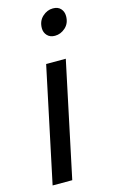

<svg xmlns="http://www.w3.org/2000/svg" viewBox="-116 -785 490 831"><g transform="rotate(-15 129.0 -370.0)"><path d="M143 -669Q143 -701 164 -720.5Q185 -740 211 -740Q234 -740 246 -726.5Q258 -713 258 -693Q258 -661 237 -642Q216 -623 190 -623Q168 -623 155.5 -636.5Q143 -650 143 -669ZM12 0 121 -515H209L100 0Z"/></g></svg>

Font: Radio Canada Condensed
Style: Italic
Weight: 400
Width: 3
Italic angle: -12°
Designer: Charles Daoud, Etienne Aubert Bonn, Alexandre Saumier Demers, Jacques Le Bailly
Foundry: Radio-Canada
Version: Version 2.104; ttfautohint (v1.8.4.7-5d5b);gftools[0.9.28.de